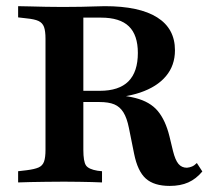

<svg xmlns="http://www.w3.org/2000/svg" viewBox="-20 -591 675 622"><path d="M127.4 -145.2V-465.3Q127.4 -490.3 122.6 -503.6Q117.7 -516.9 104.8 -523Q91.9 -529 66.1 -531.5L38.7 -534.7V-571Q55.6 -571 79 -570.2Q102.4 -569.4 128.6 -569Q154.8 -568.5 178.2 -568.5H187.9Q218.5 -568.5 243.1 -569Q267.7 -569.4 286.7 -570.2Q305.6 -571 319.4 -571Q431.5 -571 489.1 -534.7Q546.8 -498.4 546.8 -428.2Q546.8 -379 517.7 -344.4Q488.7 -309.7 433.9 -291.1Q379 -272.6 301.6 -272.6H195.2V-296.8H303.2Q365.3 -296.8 396 -327.4Q426.6 -358.1 426.6 -419.4Q426.6 -477.4 397.6 -505.6Q368.5 -533.9 307.3 -533.9H250V-145.2ZM529.8 11.3Q479 11.3 452.4 -12.5Q425.8 -36.3 414.5 -92.7L397.6 -176.6Q391.1 -208.9 379.8 -227Q368.5 -245.2 350.4 -252.8Q332.3 -260.5 301.6 -260.5H200V-285.5H294.4Q371.8 -285.5 419 -273.4Q466.1 -261.3 491.1 -231.5Q516.1 -201.6 529 -149.2L540.3 -102.4Q547.6 -72.6 558.1 -60.1Q568.5 -47.6 585.5 -47.6Q594.4 -48.4 602 -51.6Q609.7 -54.8 617.7 -62.9L635.5 -35.5Q615.3 -11.3 589.9 0Q564.5 11.3 529.8 11.3ZM178.2 -2.4Q154.8 -2.4 128.6 -2Q102.4 -1.6 79 -1.2Q55.6 -0.8 38.7 0V-36.3L66.1 -39.5Q91.9 -42.7 104.8 -48.4Q117.7 -54 122.6 -67.3Q127.4 -80.6 127.4 -105.6V-145.2H250V-105.6Q250 -67.7 258.5 -55.2Q266.9 -42.7 296 -37.9L310.5 -36.3V0Q296.8 -0.8 277.4 -1.2Q258.1 -1.6 237.1 -2Q216.1 -2.4 196 -2.4H189.5Z"/></svg>

Font: Playfair 9pt
Style: Bold
Weight: 700
Designer: Claus Eggers Sørensen
Foundry: Claus Eggers Sørensen
Version: Version 2.203